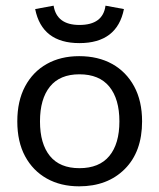

<svg xmlns="http://www.w3.org/2000/svg" viewBox="-20 -642 561 677"><path d="M259 -444Q326 -444 375.5 -416.5Q425 -389 453 -337.5Q481 -286 481 -214Q481 -107 420 -46Q359 15 259 15Q194 15 145 -12.5Q96 -40 68.5 -91Q41 -142 41 -214Q41 -286 68.5 -337.5Q96 -389 145 -416.5Q194 -444 259 -444ZM260 -380Q191 -380 156 -336.5Q121 -293 121 -214Q121 -135 156 -92Q191 -49 260 -49Q330 -49 365.5 -92Q401 -135 401 -214Q401 -293 365.5 -336.5Q330 -380 260 -380ZM260 -490Q128 -490 104 -610L169 -622Q180 -554 260 -554Q343 -554 352 -622L417 -610Q393 -490 260 -490Z"/></svg>

Font: Podkova VF Beta
Style: Regular
Weight: 400
Designer: Ilya Yudin
Foundry: Cyreal (www.cyreal.org)
Version: Version 2.100